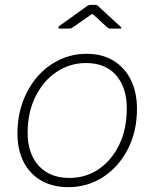

<svg xmlns="http://www.w3.org/2000/svg" viewBox="-20 -762 638 792"><path d="M262 10Q197 10 149.5 -17.5Q102 -45 77 -95Q52 -145 52 -211Q52 -282 74 -342Q96 -402 135 -446.5Q174 -491 226 -515.5Q278 -540 337 -540Q402 -540 448.5 -511.5Q495 -483 520 -432Q545 -381 545 -313Q545 -219 507 -146Q469 -73 405 -31.5Q341 10 262 10ZM266 -28Q334 -28 387.5 -64.5Q441 -101 472 -165.5Q503 -230 503 -315Q503 -401 459 -451.5Q415 -502 335 -502Q268 -502 213 -465Q158 -428 126 -363Q94 -298 94 -214Q94 -129 139.5 -78.5Q185 -28 266 -28ZM420 -651 368 -699Q361 -705 359.5 -704Q358 -703 349 -697L280 -649Q274 -645 271.5 -644.5Q269 -644 264 -644H227Q222 -644 221 -647.5Q220 -651 225 -655L335 -734Q340 -738 344.5 -740Q349 -742 356 -742H374Q380 -742 383 -738.5Q386 -735 389 -733L476 -653Q481 -649 481 -646.5Q481 -644 475 -644H434Q430 -644 427 -646Q424 -648 420 -651Z"/></svg>

Font: Libre Franklin Thin
Style: Italic
Weight: 100
Italic angle: -8°
Designer: Pablo Impallari, Rodrigo Fuenzalida, Nhung Nguyen
Foundry: Impallari Type
Version: Version 3.000